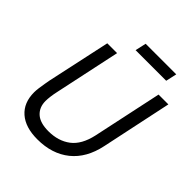

<svg xmlns="http://www.w3.org/2000/svg" viewBox="-240 -1025 1189 1189"><g transform="rotate(45 354.0 -430.5)"><path d="M287 16Q182 16 124.5 -34.5Q67 -85 67 -176Q67 -192 70 -215Q73 -238 77 -260Q81 -282 83 -294L173 -711H259L168 -284Q161 -253 158 -229Q155 -205 155 -188Q155 -133 191 -100.5Q227 -68 300 -68Q386 -68 444.5 -112Q503 -156 525 -256L622 -711H708L610 -248Q583 -119 499 -51.5Q415 16 287 16ZM327 -805 343 -877H611L595 -805Z"/></g></svg>

Font: Geist
Style: Italic
Weight: 400
Italic angle: -12°
Designer: Basement.studio, Andrés Briganti, Mateo Zaragoza
Foundry: Basement.studio, Vercel, Andrés Briganti, Guido Ferreyra, Mateo Zaragoza
Version: Version 1.500